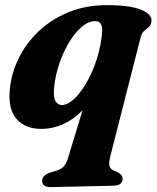

<svg xmlns="http://www.w3.org/2000/svg" viewBox="-20 -500 624 765"><path d="M184 245.5Q148 246 148 220.5Q148 195.5 189.5 184.5Q217 178 229.8 167.2Q242.5 156.5 250 133L309 -61Q276 -25.5 233 -6Q190 13.5 144 13.5Q80 13.5 45.5 -26.5Q11 -66.5 19.5 -146.5Q25.5 -208.5 54.5 -267.8Q83.5 -327 133.5 -374.8Q183.5 -422.5 252.2 -451Q321 -479.5 406.5 -479.5Q499 -479.5 542.8 -461Q586.5 -442.5 583.5 -415.5Q581.5 -399.5 572.8 -392Q564 -384.5 554.5 -376.8Q545 -369 540.5 -352L420 120.5Q413.5 147 415.8 159.2Q418 171.5 429.5 177.5L450 187Q468.5 197.5 468.5 212.5Q468.5 239.5 430 240ZM195.5 -150Q192 -112 201.2 -96.8Q210.5 -81.5 226 -81.5Q248 -81.5 272.5 -103.2Q297 -125 320 -162.8Q343 -200.5 360.2 -248.5Q377.5 -296.5 384.5 -349Q390 -384.5 383.8 -400.2Q377.5 -416 360.5 -416Q332 -416 304.5 -392Q277 -368 253.8 -328.8Q230.5 -289.5 215 -242.5Q199.5 -195.5 195.5 -150Z"/></svg>

Font: Fraunces 9pt
Style: Bold Italic
Weight: 700
Italic angle: -16°
Version: Version 1.000;[b76b70a41]